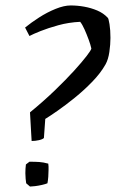

<svg xmlns="http://www.w3.org/2000/svg" viewBox="-20 -672 425 704"><path d="M96 -155 94 -189 90 -260Q140 -301 181 -340.5Q222 -380 251.5 -412.5Q281 -445 297.5 -466.5Q314 -488 315 -494Q312 -508 305 -527Q298 -546 290 -564Q282 -582 274 -592Q232 -590 194 -579.5Q156 -569 128.5 -558Q101 -547 88 -540L72 -571Q94 -589 123.5 -608Q153 -627 184 -639.5Q215 -652 239 -652Q264 -652 289 -647.5Q314 -643 336.5 -633.5Q359 -624 375 -607Q378 -605 381.5 -583.5Q385 -562 385 -533Q385 -509 381 -481.5Q377 -454 367 -436Q349 -404 318.5 -372.5Q288 -341 254 -313.5Q220 -286 190.5 -265.5Q161 -245 146 -236L141 -166Q136 -161 122.5 -158Q109 -155 96 -155ZM90 12Q86 9 83 6Q80 3 76 0Q75 -7 74 -16.5Q73 -26 73 -37Q73 -45 73.5 -53.5Q74 -62 75 -69L88 -79Q109 -79 124 -78Q139 -77 157 -72Q158 -67 158 -61Q158 -55 158 -49Q158 -36 157 -23.5Q156 -11 154 0Q147 3 134 6Q121 9 108.5 10.5Q96 12 90 12Z"/></svg>

Font: Labrada
Style: Italic
Weight: 400
Italic angle: -7°
Designer: Mercedes Jáuregui
Foundry: Omnibus-Type Team
Version: Version 1.000